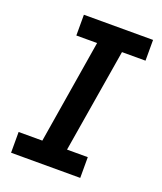

<svg xmlns="http://www.w3.org/2000/svg" viewBox="-136 -824 772 913"><g transform="rotate(20 250.0 -367.5)"><path d="M29 0V-105H149L235 -630H130V-735H480V-630H361L274 -105H379V0Z"/></g></svg>

Font: Iosevka Slab Extrabold
Style: Italic
Weight: 800
Italic angle: -9°
Monospace: yes
Designer: Belleve Invis
Foundry: Belleve Invis
Version: Version 11.1.0; ttfautohint (v1.8.3)